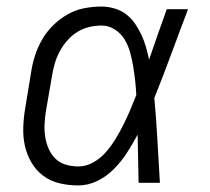

<svg xmlns="http://www.w3.org/2000/svg" viewBox="-20 -558 640 586"><path d="M219 8Q190 8 162 1.5Q134 -5 112 -21.5Q90 -38 76 -62Q62 -86 56 -113Q50 -140 51 -169.5Q52 -199 57 -228L75 -338Q79 -364 87 -389Q95 -414 109 -438Q123 -462 143 -481.5Q163 -501 187 -514.5Q211 -528 237.5 -533Q264 -538 290 -538Q310 -538 330 -532Q350 -526 365.5 -514Q381 -502 392 -486Q403 -470 411.5 -452Q420 -434 425.5 -414.5Q431 -395 435 -376Q448 -414 461.5 -452.5Q475 -491 489 -530H554Q528 -462 503 -394Q478 -326 451 -259Q457 -194 460.5 -129.5Q464 -65 468 0H403Q402 -37 401.5 -73.5Q401 -110 400 -147Q385 -119 368 -92.5Q351 -66 328.5 -43Q306 -20 277.5 -6Q249 8 219 8ZM219 -50Q243 -50 265 -62.5Q287 -75 303.5 -94Q320 -113 333 -134.5Q346 -156 357 -178Q368 -200 377.5 -222.5Q387 -245 396 -268Q395 -290 392.5 -312Q390 -334 386.5 -355.5Q383 -377 377 -398.5Q371 -420 360 -438Q349 -456 330.5 -468Q312 -480 290 -480Q271 -480 252 -475.5Q233 -471 216 -460.5Q199 -450 185.5 -434.5Q172 -419 162.5 -401.5Q153 -384 147.5 -365.5Q142 -347 139 -328L120 -218Q117 -199 116 -179Q115 -159 118 -140Q121 -121 128.5 -104Q136 -87 149 -74Q162 -61 180.5 -55.5Q199 -50 219 -50Z"/></svg>

Font: Iosevka Curly LtExObl
Style: Regular
Weight: 300
Width: 7
Italic angle: -9°
Monospace: yes
Designer: Belleve Invis
Foundry: Belleve Invis
Version: Version 11.1.0; ttfautohint (v1.8.3)